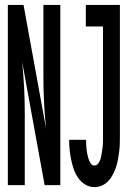

<svg xmlns="http://www.w3.org/2000/svg" viewBox="-20 -755 540 783"><path d="M12 0V-735H76L168 -230L167 -239Q162 -289 159.5 -339.5Q157 -390 157 -441V-735H226V0H162L70 -505L71 -496Q76 -446 78.5 -395.5Q81 -345 81 -294V0ZM365 8Q345 8 327.5 -2.5Q310 -13 298.5 -30Q287 -47 280.5 -66Q274 -85 270 -104.5Q266 -124 264 -144Q262 -164 262 -185H331Q331 -175 331.5 -165.5Q332 -156 333 -146Q334 -136 336 -126.5Q338 -117 341 -107.5Q344 -98 349.5 -89Q355 -80 365 -80Q374 -80 379.5 -87Q385 -94 388 -101.5Q391 -109 392.5 -117.5Q394 -126 395.5 -134Q397 -142 398 -150.5Q399 -159 399.5 -167Q400 -175 400 -183.5Q400 -192 400 -200V-647H330V-735H469V-200Q469 -184 468.5 -168Q468 -152 466 -136Q464 -120 461 -104Q458 -88 453 -73Q448 -58 440.5 -43.5Q433 -29 422 -17Q411 -5 396 1.5Q381 8 365 8Z"/></svg>

Font: Iosevka Curly Semibold
Style: Regular
Weight: 600
Monospace: yes
Designer: Belleve Invis
Foundry: Belleve Invis
Version: Version 22.1.2; ttfautohint (v1.8.4)